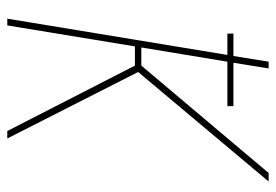

<svg xmlns="http://www.w3.org/2000/svg" viewBox="-138 -638 775 540"><g transform="rotate(90 250.0 -367.5)"><path d="M348 0 164 -359H110L51 0H32L134 -619H74V-636H137L153 -735H172L156 -636H278V-619H153L113 -377H164L466 -735H490L182 -368L369 0Z"/></g></svg>

Font: Iosevka Thin Oblique
Style: Regular
Weight: 100
Italic angle: -9°
Monospace: yes
Designer: Belleve Invis
Foundry: Belleve Invis
Version: Version 32.5.0; ttfautohint (v1.8.4)